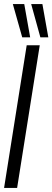

<svg xmlns="http://www.w3.org/2000/svg" viewBox="-28 -922 257 942"><path d="M-8 0 103 -700H167L56 0ZM81 -739 35 -902H91L120 -739ZM170 -739 125 -902H180L209 -739Z"/></svg>

Font: Georama ExtraCondensed
Style: Italic
Weight: 400
Width: 2
Italic angle: -9°
Designer: Jean-Baptiste Levee
Foundry: Production Type
Version: Version 1.000